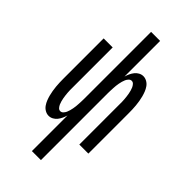

<svg xmlns="http://www.w3.org/2000/svg" viewBox="-291 -801 1082 1082"><g transform="rotate(45 250.0 -260.0)"><path d="M214 215V-69Q210 -55 204 -42Q198 -29 189 -17.5Q180 -6 167 1Q154 8 140 8Q125 8 111 0Q97 -8 88 -21Q79 -34 73.5 -48Q68 -62 64 -77Q60 -92 57.5 -107.5Q55 -123 53.5 -138.5Q52 -154 51.5 -169.5Q51 -185 51 -200V-520H123V-200Q123 -190 123 -180Q123 -170 124 -160Q125 -150 126 -140Q127 -130 129 -120Q131 -110 133.5 -100.5Q136 -91 140 -82Q144 -73 151 -65Q158 -57 168 -57Q178 -57 185.5 -65Q193 -73 197 -82Q201 -91 203.5 -100.5Q206 -110 208 -120Q210 -130 211 -140Q212 -150 212.5 -160Q213 -170 213.5 -180Q214 -190 214 -200V-735H286V-451Q290 -465 296 -478Q302 -491 311 -502.5Q320 -514 333 -521Q346 -528 360 -528Q375 -528 389 -520Q403 -512 412 -499Q421 -486 426.5 -472Q432 -458 436 -443Q440 -428 442.5 -412.5Q445 -397 446.5 -381.5Q448 -366 448.5 -350.5Q449 -335 449 -320V0H377V-320Q377 -330 377 -340Q377 -350 376 -360Q375 -370 374 -380Q373 -390 371 -400Q369 -410 366.5 -419.5Q364 -429 360 -438Q356 -447 349 -455Q342 -463 332 -463Q322 -463 314.5 -455Q307 -447 303 -438Q299 -429 296.5 -419.5Q294 -410 292 -400Q290 -390 289 -380Q288 -370 287.5 -360Q287 -350 286.5 -340Q286 -330 286 -320V215Z"/></g></svg>

Font: Iosevka Custom
Style: Regular
Weight: 400
Monospace: yes
Designer: Belleve Invis
Foundry: Belleve Invis
Version: Version 32.5.0; ttfautohint (v1.8.4)